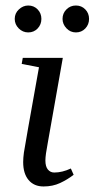

<svg xmlns="http://www.w3.org/2000/svg" viewBox="-20 -670 345 700"><path d="M145.5 -85Q145.5 -63 154.5 -52Q163.6 -41 177.7 -41Q207 -41 238.3 -55.7L248.5 -32.7Q225.6 -15.1 199 -2.7Q172.4 9.8 138.7 9.8Q104 9.8 84.2 -13.7Q64.5 -37.1 64.5 -79.1Q64.5 -93.8 67.1 -113.5Q69.8 -133.3 122.1 -424.8L59.1 -437L63 -459H209L154.3 -149.9Q145.5 -104.5 145.5 -85ZM304.7 -601.1Q304.7 -580.6 291 -566.2Q277.3 -551.8 256.8 -551.8Q236.3 -551.8 222.2 -566.9Q208 -582 208 -601.1Q208 -621.6 222.2 -635.7Q236.3 -649.9 256.8 -649.9Q277.3 -649.9 291 -635.7Q304.7 -621.6 304.7 -601.1ZM130.9 -601.1Q130.9 -580.6 117.2 -566.2Q103.5 -551.8 83 -551.8Q63 -551.8 48.3 -566.4Q33.7 -581.1 33.7 -601.1Q33.7 -621.6 48.8 -635.7Q64 -649.9 83 -649.9Q103.5 -649.9 117.2 -635.7Q130.9 -621.6 130.9 -601.1Z"/></svg>

Font: Tinos
Style: Italic
Weight: 400
Italic angle: -16.333°
Designer: Steve Matteson
Foundry: Monotype Imaging Inc.
Version: Version 1.32